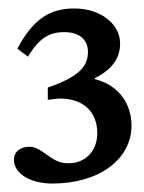

<svg xmlns="http://www.w3.org/2000/svg" viewBox="-20 -696 340 454"><path d="M204 -511C252 -535 264 -565 264 -593C264 -640 217 -676 156 -676C95 -676 57 -648 21 -581L46 -562C73 -606 96 -620 132 -620C167 -620 188 -603 188 -573C188 -537 163 -513 93 -489V-460C117 -463 119 -463 121 -463C176 -463 210 -433 210 -381C210 -340 183 -310 142 -310C124 -310 113 -314 91 -330C72 -344 61 -349 50 -349C30 -349 13 -339 13 -318C13 -286 51 -262 104 -262C215 -262 291 -320 291 -399C291 -447 264 -494 204 -509Z"/></svg>

Font: STIX Math
Style: Regular
Weight: 400
Designer: MicroPress Inc., with final additions and corrections provided by Coen Hoffman, Elsevier (retired)
Version: Version 1.1.0